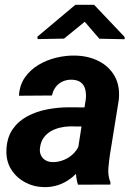

<svg xmlns="http://www.w3.org/2000/svg" viewBox="-20 -770 559 801"><path d="M300.8 -119.1 337.9 -356Q340.3 -377.4 335.9 -396Q331.5 -414.6 318.1 -425.5Q304.7 -436.5 280.3 -437.5Q258.3 -438 241 -429.9Q223.6 -421.9 212.4 -407Q201.2 -392.1 196.8 -371.6L59.1 -370.6Q61.5 -414.6 83.7 -446.5Q106 -478.5 140.1 -499Q174.3 -519.5 214.6 -529.3Q254.9 -539.1 293.5 -538.1Q348.6 -537.1 391.8 -515.1Q435.1 -493.2 458.3 -452.4Q481.4 -411.6 475.6 -353.5L439 -127Q434.6 -98.6 432.1 -67.6Q429.7 -36.6 440.9 -8.8L439.9 0L305.2 0.5Q296.4 -28.3 296.4 -58.8Q296.4 -89.4 300.8 -119.1ZM353.5 -321.8 340.3 -242.2 270.5 -242.7Q249.5 -242.2 228.8 -237.1Q208 -231.9 190.4 -221.4Q172.9 -210.9 161.4 -194.3Q149.9 -177.7 147 -153.8Q144.5 -136.7 150.4 -123.3Q156.2 -109.9 168.7 -102.1Q181.2 -94.2 198.7 -93.8Q223.6 -93.3 247.6 -103.3Q271.5 -113.3 289.1 -131.8Q306.6 -150.4 313.5 -174.8L342.8 -113.8Q331.1 -86.4 313.2 -63.5Q295.4 -40.5 272.5 -23.7Q249.5 -6.8 222.2 2.2Q194.8 11.2 163.6 10.7Q120.1 9.8 83.7 -10Q47.4 -29.8 26.1 -64.2Q4.9 -98.6 6.8 -144.5Q8.8 -196.3 32.7 -230.7Q56.6 -265.1 94.5 -285.2Q132.3 -305.2 177 -313.7Q221.7 -322.3 265.6 -322.3ZM372.6 -750 500 -615.7V-606.4L394.5 -608.4L333.5 -679.2L247.1 -608.9L136.7 -606.9L136.2 -617.2L294.4 -750Z"/></svg>

Font: Roboto
Style: Bold Italic
Weight: 700
Italic angle: -12°
Designer: Christian Robertson
Foundry: Google
Version: Version 3.0